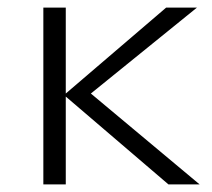

<svg xmlns="http://www.w3.org/2000/svg" viewBox="-20 -485 557 505"><path d="M423 0 153 -231V0H94V-465H153V-239L417 -465H498L219 -239L505 0Z"/></svg>

Font: Ysabeau SC Semilight
Style: Regular
Weight: 300
Designer: Christian Thalmann (Catharsis Fonts)
Version: Version 0.003